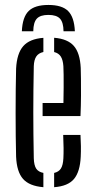

<svg xmlns="http://www.w3.org/2000/svg" viewBox="-20 -761 391 787"><path d="M46 -118.7Q45 -157.6 44.5 -203.8Q44 -249.9 44 -298.6Q44 -347.2 44.5 -393.9Q45 -440.5 46 -480.1Q49.3 -542.4 75.4 -572Q101.4 -601.7 157.8 -605.9V-547.8Q137.8 -543.4 128.6 -529.4Q119.4 -515.4 118.5 -489.6Q117.5 -437.4 117 -391.4Q116.5 -345.4 116.5 -301.2Q116.5 -256.9 117 -210.8Q117.5 -164.7 118.5 -112.3Q119.4 -83.4 128.4 -69.8Q137.4 -56.2 157.8 -52.3V6.3Q100 1.6 74.3 -27.8Q48.6 -57.1 46 -118.7ZM201.9 6.3V-52.2Q220.9 -56.4 229.7 -70.3Q238.4 -84.1 239.8 -112.3Q240.8 -130.6 240.6 -154.5Q240.4 -178.4 239 -208H309.9Q311.3 -186.7 311.6 -162.5Q311.9 -138.4 310.9 -118.7Q308.1 -57 283.3 -27.4Q258.6 2.2 201.9 6.3ZM154.6 -285.3V-338.7H240Q240.8 -372.6 240.9 -402.3Q241.1 -432 240.8 -454.5Q240.6 -477 239.8 -489.6Q238.1 -515.2 229.3 -529.2Q220.5 -543.2 201.9 -547.7V-606.2Q257.5 -601.7 282.7 -572.7Q308 -543.7 310.9 -482.5Q311.4 -467.5 311.8 -437.8Q312.3 -408.1 312 -368.8Q311.8 -329.6 309.9 -285.3ZM178.4 -740.7Q234.2 -740.7 259.2 -715.8Q284.3 -690.9 286.9 -632.8H240.4Q240 -669.1 225.9 -684.5Q211.8 -699.9 178.4 -699.9Q145 -699.9 130.9 -684.5Q116.8 -669.1 116.4 -632.8H69.6Q72.1 -690.9 97.4 -715.8Q122.6 -740.7 178.4 -740.7Z"/></svg>

Font: Big Shoulders Stencil Display SC Thin
Style: Regular
Weight: 100
Designer: Patric King
Foundry: XO Type Co
Version: Version 2.001